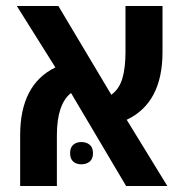

<svg xmlns="http://www.w3.org/2000/svg" viewBox="-20 -618 612 638"><path d="M47 0V-169Q47 -337 164 -394L36 -598H174L350 -303Q376 -322 386.5 -357Q397 -392 397 -446V-598H520V-445Q520 -276 401 -220L536 0H399L216 -309Q169 -272 169 -168V0ZM213 -109Q213 -128 223.5 -137Q234 -146 250 -146Q267 -146 278 -137Q289 -128 289 -109Q289 -90 278 -81Q267 -72 250 -72Q234 -72 223.5 -81Q213 -90 213 -109Z"/></svg>

Font: Noto Sans Hebrew SemiCondensed SemiBold
Style: Regular
Weight: 600
Width: 4
Designer: Monotype Design Team
Foundry: Monotype Imaging Inc.
Version: Version 2.004; ttfautohint (v1.8.4.7-5d5b)